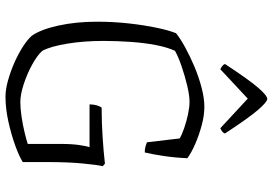

<svg xmlns="http://www.w3.org/2000/svg" viewBox="-167 -826 993 699"><g transform="rotate(90 329.5 -476.5)"><path d="M332 0Q306 0 273.5 -9Q241 -18 209 -32Q177 -46 150.5 -63Q124 -80 110 -96Q87 -129 73 -193Q59 -257 59 -333Q59 -394 65.5 -451Q72 -508 81.5 -552.5Q91 -597 101 -621Q121 -637 153 -654.5Q185 -672 223 -688Q261 -704 299.5 -714Q338 -724 369 -724Q400 -724 435.5 -714.5Q471 -705 503.5 -691Q536 -677 556 -662Q554 -616 547.5 -573.5Q541 -531 535 -507Q522 -507 512 -510Q502 -513 498 -515L484 -634Q471 -642 446.5 -650.5Q422 -659 396 -664.5Q370 -670 351 -670Q327 -670 291.5 -661.5Q256 -653 221 -641Q186 -629 165 -617Q152 -589 144 -547Q136 -505 132.5 -455.5Q129 -406 129 -356Q129 -285 139 -224.5Q149 -164 165 -134Q181 -116 214.5 -97.5Q248 -79 286 -66.5Q324 -54 352 -54Q375 -54 405 -58.5Q435 -63 462 -69.5Q489 -76 504 -81V-201Q504 -241 508 -268.5Q512 -296 516 -306H360Q360 -320 363.5 -332Q367 -344 372 -350Q425 -350 478.5 -353.5Q532 -357 576 -362L585 -354Q580 -333 575 -279.5Q570 -226 570 -153V-63Q550 -50 510 -35.5Q470 -21 422.5 -10.5Q375 0 332 0ZM232 -782Q215 -791 213 -799Q270 -886 299 -919.5Q328 -953 340 -953Q351 -953 380 -919.5Q409 -886 466 -799Q464 -790 447 -782L339 -882Z"/></g></svg>

Font: Texturina 72pt ExtraLight
Style: Regular
Weight: 200
Designer: Guillermo Torres Carreño
Foundry: Omnibus-Type
Version: Version 1.002; ttfautohint (v1.8.3)